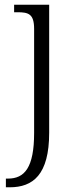

<svg xmlns="http://www.w3.org/2000/svg" viewBox="-20 -556 333 816"><path d="M5 240H21C120 240 189 187 189 8V-536H40V-504H54C101 -504 125 -497 125 -433V9C125 157 84 203 14 203H5Z"/></svg>

Font: Noto Serif Telugu Light
Style: Regular
Weight: 300
Designer: Jelle Bosma - Monotype Design Team
Foundry: Monotype Imaging Inc.
Version: Version 2.005